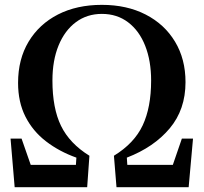

<svg xmlns="http://www.w3.org/2000/svg" viewBox="-20 -779 847 799"><path d="M41 0 23.9 -202.1H69.8L107.9 -92.8H295.9L297.9 -123Q226.6 -148.4 171.6 -190.7Q116.7 -232.9 85.9 -293.5Q55.2 -354 55.2 -434.1Q55.2 -532.7 99.1 -605.7Q143.1 -678.7 221.4 -718.8Q299.8 -758.8 403.8 -758.8Q507.8 -758.8 586.2 -718.5Q664.6 -678.2 708.3 -605.7Q752 -533.2 752 -437Q752 -323.2 686.3 -244.9Q620.6 -166.5 507.8 -123L509.8 -92.8H699.2L736.8 -202.1H783.2L765.1 0H464.8L454.1 -130.9Q538.6 -182.6 573.7 -257.3Q608.9 -332 608.9 -443.8Q608.9 -525.9 584.2 -588.4Q559.6 -650.9 513.4 -686Q467.3 -721.2 403.8 -721.2Q342.3 -721.2 295.9 -686.8Q249.5 -652.3 223.9 -590.1Q198.2 -527.8 198.2 -443.8Q198.2 -328.6 233.9 -255.4Q269.5 -182.1 352.1 -130.9L342.8 0Z"/></svg>

Font: Source Han Serif TW
Style: Bold
Weight: 700
Designer: Ryoko NISHIZUKA Ë•øÂ°öÊ∂ºÂ≠ê (kana & ideographs); Frank Grie√ühammer (Latin, Greek & Cyrillic); Wenlong ZHANG Âº†ÊñáÈæô 
Foundry: Adobe
Version: Version 2.003;hotconv 1.1.1;makeotfexe 2.6.0